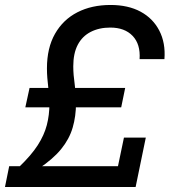

<svg xmlns="http://www.w3.org/2000/svg" viewBox="-28 -753 686 773"><path d="M49 -81Q98 -128 124 -168.5Q150 -209 160.5 -249.5Q171 -290 171 -335Q171 -353 169.5 -370Q168 -387 166 -404Q164 -421 162.5 -439.5Q161 -458 161 -478Q161 -560 193.5 -617Q226 -674 283.5 -703.5Q341 -733 417 -733Q488 -733 538 -706Q588 -679 613.5 -629.5Q639 -580 634 -515H534Q538 -575 506 -608.5Q474 -642 416 -642Q371 -642 337 -624.5Q303 -607 285 -572.5Q267 -538 267 -486Q267 -468 268.5 -450.5Q270 -433 272.5 -415.5Q275 -398 276.5 -379Q278 -360 278 -338Q278 -285 264.5 -239Q251 -193 218 -152.5Q185 -112 126 -73ZM-8 0 9 -84H447L471 -199H559L518 0ZM74 -321 91 -399H476L460 -321Z"/></svg>

Font: Mona Sans ExtraLight Medium
Style: Italic
Weight: 500
Italic angle: -11.6951°
Version: Version 2.000